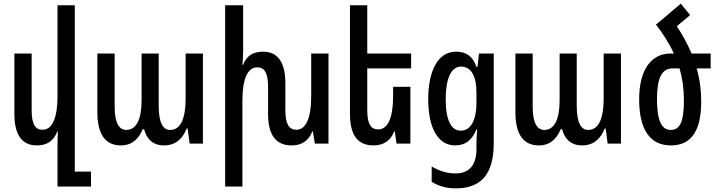

<svg xmlns="http://www.w3.org/2000/svg" viewBox="-20 -789 3939 1055"><path d="M391 154V-760H296V-259C296 -141 267 -76 214 -76C174 -76 154 -106 154 -183V-495H59V-164C59 -40 106 10 183 10C241 10 276 -17 295 -67H298C297 -41 296 -16 296 9V236H480V154Z M644 10C706 10 742 -26 764 -79H772C784 -31 815 10 882 10C951 10 987 -35 1006 -83H1011L1022 0H1095V-495H1000V-248C1000 -145 976 -75 915 -75C877 -75 852 -111 852 -209V-495H758V-238C758 -133 729 -75 674 -75C635 -75 610 -113 610 -201V-495H515V-173C515 -48 561 10 644 10Z M1690 -495V-259C1690 -141 1661 -76 1609 -76C1568 -76 1548 -107 1548 -184V-331C1548 -456 1500 -505 1425 -505C1369 -505 1334 -481 1316 -433H1312C1314 -460 1316 -487 1316 -514V-760H1217V236H1312V-236C1312 -354 1340 -419 1393 -419C1434 -419 1453 -388 1453 -310V-164C1453 -40 1501 10 1583 10C1639 10 1677 -17 1696 -67H1699L1710 0H1785V-495Z M2235 -312H2140V-259C2140 -141 2111 -78 2058 -78C2018 -78 1998 -107 1998 -184V-413H2239V-495H1998V-760H1903V-164C1903 -40 1950 10 2033 10C2088 10 2127 -17 2146 -67H2149L2159 0H2235Z M2485 246C2630 246 2693 160 2693 -2V-495H2612L2604 -422H2598C2577 -480 2543 -505 2485 -505C2387 -505 2333 -401 2333 -244C2333 -85 2387 10 2481 10C2537 10 2574 -19 2598 -78H2602C2600 -51 2598 -23 2598 -5V30C2598 123 2554 164 2483 164C2438 164 2398 152 2352 126V210C2391 234 2433 246 2485 246ZM2511 -71C2462 -71 2429 -124 2429 -243C2429 -358 2459 -423 2513 -423C2568 -423 2598 -374 2598 -278V-226C2598 -126 2566 -71 2511 -71Z M2941 10C3003 10 3039 -26 3061 -79H3069C3081 -31 3112 10 3179 10C3248 10 3284 -35 3303 -83H3308L3319 0H3392V-495H3297V-248C3297 -145 3273 -75 3212 -75C3174 -75 3149 -111 3149 -209V-495H3055V-238C3055 -133 3026 -75 2971 -75C2932 -75 2907 -113 2907 -201V-495H2812V-173C2812 -48 2858 10 2941 10Z M3833 -233C3833 -294 3825 -354 3808 -413H3885V-495H3780C3759 -545 3732 -595 3699 -645L3772 -706L3721 -769L3591 -659L3584 -655C3626 -600 3658 -548 3683 -495H3665C3559 -495 3492 -407 3492 -243C3492 -75 3553 10 3666 10C3780 10 3833 -71 3833 -233ZM3675 -413H3714C3730 -358 3738 -301 3738 -237C3738 -122 3717 -75 3666 -75C3614 -75 3590 -129 3590 -244C3590 -355 3614 -413 3675 -413Z"/></svg>

Font: Noto Sans Armenian ExtraCondensed Medium
Style: Regular
Weight: 500
Width: 2
Designer: Monotype Design Team
Foundry: Monotype Imaging Inc.
Version: Version 2.008